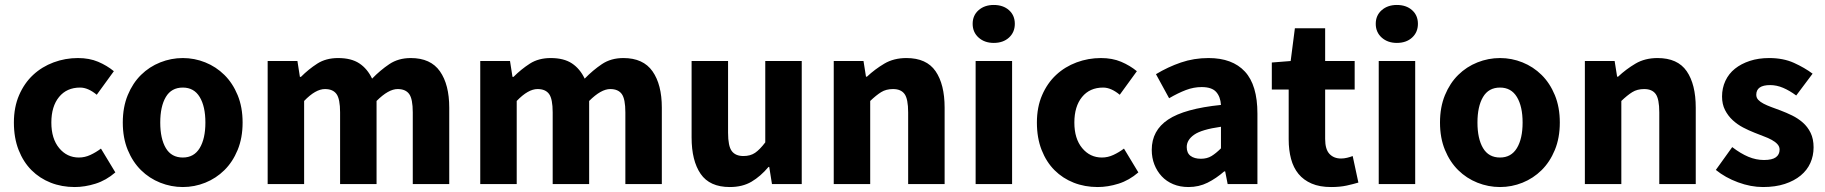

<svg xmlns="http://www.w3.org/2000/svg" viewBox="-20 -742 7359 774"><path d="M281 12Q229 12 184.5 -5.5Q140 -23 107 -56Q74 -89 55 -137.5Q36 -186 36 -248Q36 -310 57 -358.5Q78 -407 113.5 -440Q149 -473 196 -490.5Q243 -508 294 -508Q340 -508 375.5 -493Q411 -478 439 -455L370 -360Q335 -389 303 -389Q249 -389 218 -351Q187 -313 187 -248Q187 -183 218.5 -145Q250 -107 298 -107Q322 -107 344.5 -117.5Q367 -128 387 -143L445 -47Q408 -15 365 -1.5Q322 12 281 12Z M717 12Q670 12 626 -5.5Q582 -23 548.5 -56Q515 -89 495 -137.5Q475 -186 475 -248Q475 -310 495 -358.5Q515 -407 548.5 -440Q582 -473 626 -490.5Q670 -508 717 -508Q764 -508 807.5 -490.5Q851 -473 884.5 -440Q918 -407 938 -358.5Q958 -310 958 -248Q958 -186 938 -137.5Q918 -89 884.5 -56Q851 -23 807.5 -5.5Q764 12 717 12ZM717 -107Q762 -107 785 -145Q808 -183 808 -248Q808 -313 785 -351Q762 -389 717 -389Q671 -389 648.5 -351Q626 -313 626 -248Q626 -183 648.5 -145Q671 -107 717 -107Z M1059 0V-496H1179L1189 -432H1193Q1224 -463 1259 -485.5Q1294 -508 1343 -508Q1396 -508 1428.5 -486.5Q1461 -465 1480 -425Q1513 -459 1549.5 -483.5Q1586 -508 1636 -508Q1716 -508 1753.5 -454.5Q1791 -401 1791 -308V0H1644V-289Q1644 -343 1629.5 -363Q1615 -383 1583 -383Q1546 -383 1498 -335V0H1351V-289Q1351 -343 1336.5 -363Q1322 -383 1290 -383Q1252 -383 1206 -335V0Z M1916 0V-496H2036L2046 -432H2050Q2081 -463 2116 -485.5Q2151 -508 2200 -508Q2253 -508 2285.5 -486.5Q2318 -465 2337 -425Q2370 -459 2406.5 -483.5Q2443 -508 2493 -508Q2573 -508 2610.5 -454.5Q2648 -401 2648 -308V0H2501V-289Q2501 -343 2486.5 -363Q2472 -383 2440 -383Q2403 -383 2355 -335V0H2208V-289Q2208 -343 2193.5 -363Q2179 -383 2147 -383Q2109 -383 2063 -335V0Z M2922 12Q2841 12 2804.5 -41Q2768 -94 2768 -188V-496H2915V-207Q2915 -153 2930 -133Q2945 -113 2977 -113Q3005 -113 3024 -126Q3043 -139 3065 -168V-496H3212V0H3092L3081 -69H3078Q3046 -31 3009.5 -9.5Q2973 12 2922 12Z M3341 0V-496H3461L3471 -433H3475Q3507 -463 3545 -485.5Q3583 -508 3634 -508Q3715 -508 3751.5 -455Q3788 -402 3788 -308V0H3641V-289Q3641 -343 3626.5 -363Q3612 -383 3580 -383Q3552 -383 3532 -370.5Q3512 -358 3488 -335V0Z M3913 0V-496H4060V0ZM3986 -569Q3949 -569 3925 -590.5Q3901 -612 3901 -646Q3901 -680 3925 -701Q3949 -722 3986 -722Q4024 -722 4047.5 -701Q4071 -680 4071 -646Q4071 -612 4047.5 -590.5Q4024 -569 3986 -569Z M4405 12Q4353 12 4308.5 -5.5Q4264 -23 4231 -56Q4198 -89 4179 -137.5Q4160 -186 4160 -248Q4160 -310 4181 -358.5Q4202 -407 4237.5 -440Q4273 -473 4320 -490.5Q4367 -508 4418 -508Q4464 -508 4499.5 -493Q4535 -478 4563 -455L4494 -360Q4459 -389 4427 -389Q4373 -389 4342 -351Q4311 -313 4311 -248Q4311 -183 4342.5 -145Q4374 -107 4422 -107Q4446 -107 4468.5 -117.5Q4491 -128 4511 -143L4569 -47Q4532 -15 4489 -1.5Q4446 12 4405 12Z M4771 12Q4737 12 4709.5 0.5Q4682 -11 4663 -31.5Q4644 -52 4633.5 -79Q4623 -106 4623 -138Q4623 -216 4689 -260Q4755 -304 4902 -319Q4900 -352 4882.5 -371.5Q4865 -391 4824 -391Q4792 -391 4760.5 -379Q4729 -367 4693 -346L4640 -443Q4688 -472 4740.5 -490Q4793 -508 4852 -508Q4948 -508 4998.5 -453.5Q5049 -399 5049 -284V0H4929L4919 -51H4915Q4883 -23 4848 -5.5Q4813 12 4771 12ZM4821 -102Q4846 -102 4864 -113Q4882 -124 4902 -144V-231Q4824 -220 4794 -199Q4764 -178 4764 -149Q4764 -125 4779.5 -113.5Q4795 -102 4821 -102Z M5346 12Q5300 12 5267.5 -2Q5235 -16 5214.5 -41Q5194 -66 5184.5 -101.5Q5175 -137 5175 -180V-381H5107V-490L5183 -496L5200 -628H5322V-496H5441V-381H5322V-182Q5322 -140 5339.5 -121.5Q5357 -103 5386 -103Q5398 -103 5410.5 -106Q5423 -109 5433 -113L5456 -6Q5436 0 5409 6Q5382 12 5346 12Z M5538 0V-496H5685V0ZM5611 -569Q5574 -569 5550 -590.5Q5526 -612 5526 -646Q5526 -680 5550 -701Q5574 -722 5611 -722Q5649 -722 5672.5 -701Q5696 -680 5696 -646Q5696 -612 5672.5 -590.5Q5649 -569 5611 -569Z M6027 12Q5980 12 5936 -5.5Q5892 -23 5858.5 -56Q5825 -89 5805 -137.5Q5785 -186 5785 -248Q5785 -310 5805 -358.5Q5825 -407 5858.5 -440Q5892 -473 5936 -490.5Q5980 -508 6027 -508Q6074 -508 6117.5 -490.5Q6161 -473 6194.5 -440Q6228 -407 6248 -358.5Q6268 -310 6268 -248Q6268 -186 6248 -137.5Q6228 -89 6194.5 -56Q6161 -23 6117.5 -5.5Q6074 12 6027 12ZM6027 -107Q6072 -107 6095 -145Q6118 -183 6118 -248Q6118 -313 6095 -351Q6072 -389 6027 -389Q5981 -389 5958.5 -351Q5936 -313 5936 -248Q5936 -183 5958.5 -145Q5981 -107 6027 -107Z M6369 0V-496H6489L6499 -433H6503Q6535 -463 6573 -485.5Q6611 -508 6662 -508Q6743 -508 6779.5 -455Q6816 -402 6816 -308V0H6669V-289Q6669 -343 6654.5 -363Q6640 -383 6608 -383Q6580 -383 6560 -370.5Q6540 -358 6516 -335V0Z M7087 12Q7038 12 6986.5 -7Q6935 -26 6897 -57L6963 -149Q6997 -123 7028 -110Q7059 -97 7091 -97Q7124 -97 7139 -108Q7154 -119 7154 -139Q7154 -151 7145.5 -160.5Q7137 -170 7122.5 -178Q7108 -186 7090 -192.5Q7072 -199 7053 -207Q7030 -216 7007 -228Q6984 -240 6965 -257.5Q6946 -275 6934 -298.5Q6922 -322 6922 -353Q6922 -387 6935.5 -416Q6949 -445 6974 -465Q6999 -485 7034 -496.5Q7069 -508 7112 -508Q7169 -508 7212 -488.5Q7255 -469 7287 -445L7221 -357Q7194 -377 7168 -388Q7142 -399 7116 -399Q7060 -399 7060 -360Q7060 -348 7068 -339.5Q7076 -331 7089.5 -324Q7103 -317 7120.5 -310.5Q7138 -304 7157 -297Q7181 -288 7204.5 -276.5Q7228 -265 7247.5 -248Q7267 -231 7279 -206.5Q7291 -182 7291 -148Q7291 -114 7278 -85Q7265 -56 7239 -34.5Q7213 -13 7175 -0.5Q7137 12 7087 12Z"/></svg>

Font: hySource Sans Pro
Style: Bold
Weight: 700
Designer: Paul D. Hunt
Foundry: Adobe Systems Incorporated
Version: Version 2.021;PS 2.000;hotconv 1.0.86;makeotf.lib2.5.63406